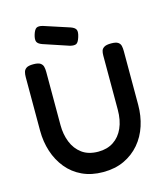

<svg xmlns="http://www.w3.org/2000/svg" viewBox="-130 -992 961 1107"><g transform="rotate(-15 350.5 -438.0)"><path d="M349 15Q279 15 224.5 -10.5Q170 -36 133 -81.5Q96 -127 77 -185.5Q58 -244 58 -310V-629Q58 -646 61.5 -659.5Q65 -673 77.5 -681.5Q90 -690 119 -690Q148 -690 160.5 -681.5Q173 -673 176.5 -659.5Q180 -646 180 -628V-310Q180 -255 198.5 -208.5Q217 -162 255 -134Q293 -106 352 -106Q405 -106 443 -131Q481 -156 501.5 -202Q522 -248 522 -311V-634Q522 -650 525.5 -662Q529 -674 542 -682Q555 -690 583 -690Q612 -690 624.5 -681.5Q637 -673 640 -659Q643 -645 643 -628V-308Q643 -242 624 -183.5Q605 -125 567 -80.5Q529 -36 474.5 -10.5Q420 15 349 15ZM352 -738 199 -789Q174 -798 168.5 -812Q163 -826 171 -853Q180 -882 192.5 -889Q205 -896 230 -889L383 -839Q408 -830 413.5 -816Q419 -802 410 -774Q401 -745 389 -738.5Q377 -732 352 -738Z"/></g></svg>

Font: Fredoka Light Medium
Style: Regular
Weight: 500
Version: Version 2.001